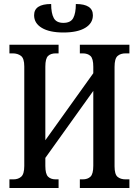

<svg xmlns="http://www.w3.org/2000/svg" viewBox="-20 -937 692 957"><path d="M27 0V-43H47Q71 -43 86 -56.5Q101 -70 101 -110V-606Q101 -646 84.5 -658.5Q68 -671 43 -671H27V-714H272V-671H258Q233 -671 219.5 -658Q206 -645 206 -605V-238L445 -572V-604Q445 -645 431 -658Q417 -671 392 -671H378V-714H625V-671H606Q581 -671 566 -658Q551 -645 551 -604V-108Q551 -68 566 -55.5Q581 -43 606 -43H625V0H378V-43H392Q417 -43 431 -56.5Q445 -70 445 -111V-484L206 -150V-110Q206 -70 219.5 -56.5Q233 -43 258 -43H272V0ZM296 -775Q227 -775 188.5 -798Q150 -821 150 -861Q150 -917 235 -917Q235 -871 248 -847Q261 -823 296 -823Q332 -823 345 -847Q358 -871 358 -917Q443 -917 443 -861Q443 -821 404.5 -798Q366 -775 296 -775Z"/></svg>

Font: Noto Serif ExtraCondensed Medium
Style: Regular
Weight: 500
Width: 2
Designer: Monotype Design Team
Foundry: Monotype Imaging Inc.
Version: Version 2.015